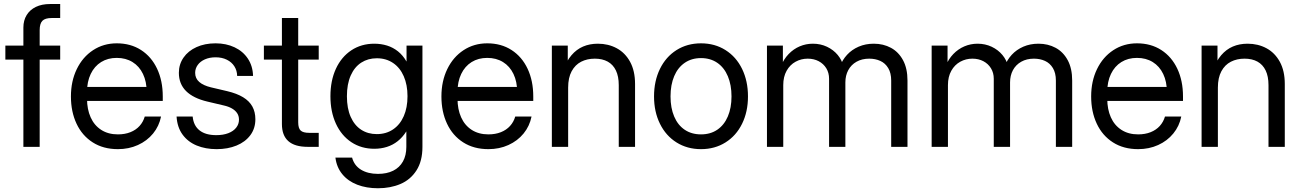

<svg xmlns="http://www.w3.org/2000/svg" viewBox="-20 -748 6626 978"><path d="M99.1 -607.4Q99.1 -644 115.7 -671.1Q132.3 -698.2 162.8 -712.9Q193.4 -727.5 234.9 -727.5H286.6V-656.2H242.7Q210 -656.2 196 -642.1Q182.1 -627.9 182.1 -594.7V0H99.1ZM286.6 -444.3H7.3V-515.6H286.6Z M341.3 -256.8Q341.3 -334.5 371.1 -396Q400.9 -457.5 454.1 -492.4Q507.3 -527.3 574.7 -527.3Q645.5 -527.3 698.5 -493.2Q751.5 -459 780.3 -397.7Q809.1 -336.4 809.1 -256.8V-233.9H385.3V-305.2H762.7L727.1 -280.3Q727.1 -332 708.3 -371.3Q689.5 -410.6 655 -431.9Q620.6 -453.1 574.7 -453.1Q529.3 -453.1 495.1 -431.9Q460.9 -410.6 442.1 -371.3Q423.3 -332 423.3 -280.3V-245.1Q423.3 -191.4 441.7 -150.4Q460 -109.4 495.6 -86.4Q531.2 -63.5 580.6 -63.5Q616.2 -63.5 644.3 -74.7Q672.4 -85.9 690.9 -106.4Q709.5 -127 717.3 -154.3H800.3Q790.5 -105.5 759.8 -67.9Q729 -30.3 682.6 -9.3Q636.2 11.7 580.6 11.7Q506.3 11.7 452.4 -22.7Q398.4 -57.1 369.9 -117.9Q341.3 -178.7 341.3 -256.8Z M879.4 -154.3H961.4Q965.8 -107.9 996.6 -83.7Q1027.3 -59.6 1081.5 -59.6Q1116.7 -59.6 1142.8 -69.6Q1168.9 -79.6 1183.1 -97.7Q1197.3 -115.7 1197.3 -138.7Q1197.3 -157.7 1187.7 -171.9Q1178.2 -186 1160.9 -195.8Q1143.6 -205.6 1119.6 -210.9L1036.6 -230.5Q964.4 -247.6 927.7 -284.2Q891.1 -320.8 891.1 -377Q891.1 -420.4 914.8 -454.6Q938.5 -488.8 981 -508.1Q1023.4 -527.3 1078.1 -527.3Q1131.8 -527.3 1174.8 -507.1Q1217.8 -486.8 1242.7 -449.2Q1267.6 -411.6 1269 -361.3H1188Q1187.5 -388.7 1173.8 -410.2Q1160.2 -431.6 1135.5 -443.8Q1110.8 -456.1 1078.1 -456.1Q1047.4 -456.1 1023.7 -445.6Q1000 -435.1 987.1 -417Q974.1 -398.9 974.1 -377Q974.1 -348.6 994.9 -330.6Q1015.6 -312.5 1054.2 -303.2L1137.2 -283.7Q1186.5 -272 1218.3 -252.7Q1250 -233.4 1265.4 -205.6Q1280.8 -177.7 1280.8 -140.6Q1280.8 -93.8 1255.1 -59.3Q1229.5 -24.9 1184.8 -6.6Q1140.1 11.7 1083.5 11.7Q1026.9 11.7 981.9 -6.8Q937 -25.4 909.9 -62.5Q882.8 -99.6 879.4 -154.3Z M1499 -656.2V-125Q1499 -94.7 1511.5 -83Q1523.9 -71.3 1555.7 -71.3H1603.5V0H1547.9Q1481.4 0 1448.7 -29.1Q1416 -58.1 1416 -116.2V-656.2ZM1603.5 -444.3H1324.2V-515.6H1603.5Z M1688.5 54.7H1773.4Q1784.2 95.2 1819.1 116.5Q1854 137.7 1905.3 137.7Q1950.2 137.7 1982.7 121.6Q2015.1 105.5 2032.5 74.5Q2049.8 43.5 2049.8 0V-78.1H2049.3Q2030.3 -48.3 2005.6 -28.8Q1981 -9.3 1950.9 0.2Q1920.9 9.8 1886.7 9.8Q1820.3 9.8 1769.5 -23.9Q1718.8 -57.6 1690.9 -118.4Q1663.1 -179.2 1663.1 -257.8Q1663.1 -336.9 1690.9 -397.5Q1718.8 -458 1769.5 -491.7Q1820.3 -525.4 1886.7 -525.4Q1920.9 -525.4 1951.7 -515.9Q1982.4 -506.3 2007.6 -486.1Q2032.7 -465.8 2050.3 -435.1H2050.8V-515.6H2131.8V0Q2131.8 72.8 2101.3 120.1Q2070.8 167.5 2019.8 189.2Q1968.8 210.9 1905.3 210.9Q1846.7 210.9 1799.8 192.9Q1752.9 174.8 1723.9 139.6Q1694.8 104.5 1688.5 54.7ZM2055.7 -257.8Q2055.7 -315.9 2036.6 -359.6Q2017.6 -403.3 1982.2 -427.2Q1946.8 -451.2 1899.4 -451.2Q1854.5 -451.2 1820.1 -429Q1785.6 -406.7 1766.4 -363.3Q1747.1 -319.8 1747.1 -257.8Q1747.1 -195.8 1766.4 -152.6Q1785.6 -109.4 1819.8 -87.2Q1854 -64.9 1899.4 -64.9Q1946.8 -64.9 1982.2 -88.9Q2017.6 -112.8 2036.6 -156.2Q2055.7 -199.7 2055.7 -257.8Z M2228.5 -256.8Q2228.5 -334.5 2258.3 -396Q2288.1 -457.5 2341.3 -492.4Q2394.5 -527.3 2461.9 -527.3Q2532.7 -527.3 2585.7 -493.2Q2638.7 -459 2667.5 -397.7Q2696.3 -336.4 2696.3 -256.8V-233.9H2272.5V-305.2H2649.9L2614.3 -280.3Q2614.3 -332 2595.5 -371.3Q2576.7 -410.6 2542.2 -431.9Q2507.8 -453.1 2461.9 -453.1Q2416.5 -453.1 2382.3 -431.9Q2348.1 -410.6 2329.3 -371.3Q2310.5 -332 2310.5 -280.3V-245.1Q2310.5 -191.4 2328.9 -150.4Q2347.2 -109.4 2382.8 -86.4Q2418.5 -63.5 2467.8 -63.5Q2503.4 -63.5 2531.5 -74.7Q2559.6 -85.9 2578.1 -106.4Q2596.7 -127 2604.5 -154.3H2687.5Q2677.7 -105.5 2647 -67.9Q2616.2 -30.3 2569.8 -9.3Q2523.4 11.7 2467.8 11.7Q2393.6 11.7 2339.6 -22.7Q2285.6 -57.1 2257.1 -117.9Q2228.5 -178.7 2228.5 -256.8Z M2874 0H2791V-515.6H2872.1V-390.6H2848.6Q2865.2 -436.5 2890.9 -466.6Q2916.5 -496.6 2950.2 -511Q2983.9 -525.4 3025.4 -525.4Q3078.6 -525.4 3121.6 -502.2Q3164.6 -479 3189.7 -432.9Q3214.8 -386.7 3214.8 -320.3V0H3131.8V-314.5Q3131.8 -358.9 3117.4 -388.9Q3103 -418.9 3075.7 -434.1Q3048.3 -449.2 3009.8 -449.2Q2970.7 -449.2 2940.2 -433.6Q2909.7 -418 2891.8 -385Q2874 -352.1 2874 -301.8Z M3311.5 -256.8Q3311.5 -335.4 3341.6 -397Q3371.6 -458.5 3426 -492.9Q3480.5 -527.3 3550.8 -527.3Q3621.1 -527.3 3675.5 -492.9Q3730 -458.5 3760 -397Q3790 -335.4 3790 -256.8Q3790 -178.7 3760 -117.7Q3730 -56.6 3675.5 -22.5Q3621.1 11.7 3550.8 11.7Q3480.5 11.7 3426 -22.5Q3371.6 -56.6 3341.6 -117.7Q3311.5 -178.7 3311.5 -256.8ZM3706.1 -256.8Q3706.1 -315.4 3687.5 -359.6Q3668.9 -403.8 3633.8 -428Q3598.6 -452.1 3550.8 -452.1Q3502.9 -452.1 3467.8 -428Q3432.6 -403.8 3414.1 -359.9Q3395.5 -315.9 3395.5 -256.8Q3395.5 -198.2 3414.1 -154.5Q3432.6 -110.8 3467.5 -87.2Q3502.4 -63.5 3550.8 -63.5Q3599.1 -63.5 3634 -87.4Q3668.9 -111.3 3687.5 -155Q3706.1 -198.7 3706.1 -256.8Z M3886.7 -515.6H3967.8V-410.2H3957.5Q3972.2 -446.8 3997.1 -472.7Q4022 -498.5 4053.7 -512Q4085.4 -525.4 4120.6 -525.4Q4159.7 -525.4 4192.6 -509.8Q4225.6 -494.1 4247.3 -467.8Q4269 -441.4 4275.9 -410.2H4258.8Q4270.5 -442.4 4294.7 -468.8Q4318.8 -495.1 4353.8 -510.3Q4388.7 -525.4 4431.2 -525.4Q4479.5 -525.4 4518.3 -504.4Q4557.1 -483.4 4579.8 -441.4Q4602.5 -399.4 4602.5 -337.9V0H4519.5V-337.9Q4519.5 -376 4504.4 -401.1Q4489.3 -426.3 4464.1 -437.7Q4439 -449.2 4407.7 -449.2Q4370.6 -449.2 4343 -433.6Q4315.4 -418 4300.8 -390.6Q4286.1 -363.3 4286.1 -328.1V0H4203.1V-346.7Q4203.1 -377 4189 -400.1Q4174.8 -423.3 4150.1 -436.3Q4125.5 -449.2 4094.2 -449.2Q4061 -449.2 4032.5 -433.6Q4003.9 -418 3986.8 -387.5Q3969.7 -356.9 3969.7 -314.5V0H3886.7Z M4725.6 -515.6H4806.6V-410.2H4796.4Q4811 -446.8 4835.9 -472.7Q4860.8 -498.5 4892.6 -512Q4924.3 -525.4 4959.5 -525.4Q4998.5 -525.4 5031.5 -509.8Q5064.5 -494.1 5086.2 -467.8Q5107.9 -441.4 5114.7 -410.2H5097.7Q5109.4 -442.4 5133.5 -468.8Q5157.7 -495.1 5192.6 -510.3Q5227.5 -525.4 5270 -525.4Q5318.4 -525.4 5357.2 -504.4Q5396 -483.4 5418.7 -441.4Q5441.4 -399.4 5441.4 -337.9V0H5358.4V-337.9Q5358.4 -376 5343.3 -401.1Q5328.1 -426.3 5303 -437.7Q5277.8 -449.2 5246.6 -449.2Q5209.5 -449.2 5181.9 -433.6Q5154.3 -418 5139.6 -390.6Q5125 -363.3 5125 -328.1V0H5042V-346.7Q5042 -377 5027.8 -400.1Q5013.7 -423.3 4989 -436.3Q4964.4 -449.2 4933.1 -449.2Q4899.9 -449.2 4871.3 -433.6Q4842.8 -418 4825.7 -387.5Q4808.6 -356.9 4808.6 -314.5V0H4725.6Z M5538.1 -256.8Q5538.1 -334.5 5567.9 -396Q5597.7 -457.5 5650.9 -492.4Q5704.1 -527.3 5771.5 -527.3Q5842.3 -527.3 5895.3 -493.2Q5948.2 -459 5977.1 -397.7Q6005.9 -336.4 6005.9 -256.8V-233.9H5582V-305.2H5959.5L5923.8 -280.3Q5923.8 -332 5905 -371.3Q5886.2 -410.6 5851.8 -431.9Q5817.4 -453.1 5771.5 -453.1Q5726.1 -453.1 5691.9 -431.9Q5657.7 -410.6 5638.9 -371.3Q5620.1 -332 5620.1 -280.3V-245.1Q5620.1 -191.4 5638.4 -150.4Q5656.7 -109.4 5692.4 -86.4Q5728 -63.5 5777.3 -63.5Q5813 -63.5 5841.1 -74.7Q5869.1 -85.9 5887.7 -106.4Q5906.2 -127 5914.1 -154.3H5997.1Q5987.3 -105.5 5956.5 -67.9Q5925.8 -30.3 5879.4 -9.3Q5833 11.7 5777.3 11.7Q5703.1 11.7 5649.2 -22.7Q5595.2 -57.1 5566.7 -117.9Q5538.1 -178.7 5538.1 -256.8Z M6183.6 0H6100.6V-515.6H6181.6V-390.6H6158.2Q6174.8 -436.5 6200.4 -466.6Q6226.1 -496.6 6259.8 -511Q6293.5 -525.4 6335 -525.4Q6388.2 -525.4 6431.2 -502.2Q6474.1 -479 6499.3 -432.9Q6524.4 -386.7 6524.4 -320.3V0H6441.4V-314.5Q6441.4 -358.9 6427 -388.9Q6412.6 -418.9 6385.3 -434.1Q6357.9 -449.2 6319.3 -449.2Q6280.3 -449.2 6249.8 -433.6Q6219.2 -418 6201.4 -385Q6183.6 -352.1 6183.6 -301.8Z"/></svg>

Font: Intratopia Thin
Style: Regular
Weight: 100
Designer: Rasmus Andersson
Foundry: rsms
Version: Version 3.000;Glyphs 3.2.3 (3260)